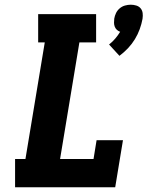

<svg xmlns="http://www.w3.org/2000/svg" viewBox="-20 -795 640 815"><path d="M487 -558 443 -606Q457 -617 469 -631Q481 -645 490 -660Q482 -663 476 -668.5Q470 -674 467 -682Q464 -690 464 -698.5Q464 -707 465 -716Q467 -728 472.5 -739.5Q478 -751 488 -759.5Q498 -768 510.5 -771.5Q523 -775 535 -775Q547 -775 558.5 -771.5Q570 -768 577 -759.5Q584 -751 585.5 -739.5Q587 -728 585 -715Q581 -693 573 -671Q565 -649 552.5 -628.5Q540 -608 523.5 -590.5Q507 -573 487 -558ZM44 0V-120H88L170 -615H142V-735H388V-615H317L235 -120H377L390 -200H502L469 0Z"/></svg>

Font: Iosevka Etoile Heavy Oblique
Style: Regular
Weight: 900
Italic angle: -9°
Designer: Belleve Invis
Foundry: Belleve Invis
Version: Version 15.5.2; ttfautohint (v1.8.4)